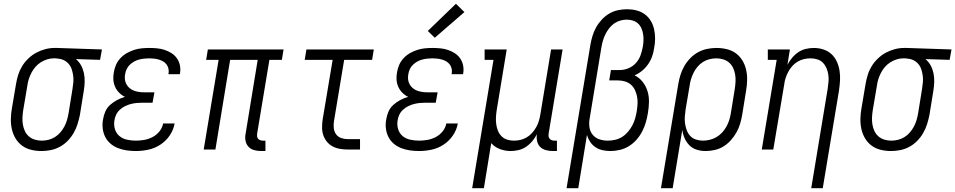

<svg xmlns="http://www.w3.org/2000/svg" viewBox="-20 -792 5060 1017"><path d="M200 8Q172 8 145 1.5Q118 -5 97 -20.5Q76 -36 62.5 -58.5Q49 -81 43 -107Q37 -133 37.5 -161.5Q38 -190 43 -218L65 -348Q69 -372 76.5 -396Q84 -420 97.5 -442Q111 -464 130.5 -482.5Q150 -501 172.5 -513Q195 -525 219.5 -531.5Q244 -538 269 -538Q272 -538 275.5 -538Q279 -538 283 -538L520 -530L510 -475L382 -479Q399 -465 409.5 -445.5Q420 -426 424.5 -404.5Q429 -383 428.5 -359.5Q428 -336 424 -312L403 -182Q398 -158 390.5 -134Q383 -110 370 -87.5Q357 -65 338.5 -46Q320 -27 297 -14.5Q274 -2 249 3Q224 8 200 8ZM201 -47Q219 -47 237 -51.5Q255 -56 271 -66Q287 -76 299.5 -90.5Q312 -105 321 -122Q330 -139 335 -156.5Q340 -174 343 -191L364 -321Q367 -339 368.5 -357Q370 -375 367.5 -392.5Q365 -410 359.5 -426Q354 -442 343 -454.5Q332 -467 316.5 -474Q301 -481 283 -482L274 -483Q271 -483 269 -483Q267 -483 265 -483Q247 -483 229.5 -477.5Q212 -472 196 -462Q180 -452 167.5 -437.5Q155 -423 146.5 -406.5Q138 -390 132.5 -373Q127 -356 125 -339L103 -209Q100 -190 99 -170.5Q98 -151 101 -133Q104 -115 111.5 -98.5Q119 -82 132.5 -70Q146 -58 164 -52.5Q182 -47 201 -47Z M700 8Q675 8 651 4.5Q627 1 605 -7.5Q583 -16 565.5 -31Q548 -46 537.5 -66.5Q527 -87 524 -111.5Q521 -136 526 -160Q529 -181 538 -201.5Q547 -222 564 -237Q581 -252 601 -262.5Q621 -273 642 -279Q625 -287 611.5 -300.5Q598 -314 590 -331.5Q582 -349 580.5 -369Q579 -389 583 -409Q586 -429 594.5 -448.5Q603 -468 618 -484Q633 -500 651.5 -510.5Q670 -521 690 -527.5Q710 -534 730.5 -536Q751 -538 770 -538Q792 -538 812.5 -536Q833 -534 852.5 -527.5Q872 -521 888.5 -510.5Q905 -500 916.5 -484Q928 -468 932.5 -448Q937 -428 934 -407Q934 -405 933.5 -403Q933 -401 932 -399H872Q872 -401 872.5 -402Q873 -403 873 -404Q875 -417 872 -429.5Q869 -442 861.5 -451.5Q854 -461 843.5 -467Q833 -473 821 -476.5Q809 -480 796 -481.5Q783 -483 770 -483Q757 -483 743.5 -481.5Q730 -480 716.5 -476.5Q703 -473 690.5 -466Q678 -459 667.5 -449Q657 -439 651 -426Q645 -413 643 -400Q640 -386 641.5 -372Q643 -358 649.5 -346Q656 -334 666 -325.5Q676 -317 689 -312Q702 -307 716 -305Q730 -303 744 -303H798L788 -248H735Q719 -248 703.5 -246.5Q688 -245 672.5 -241Q657 -237 642 -229.5Q627 -222 614.5 -210.5Q602 -199 595 -184Q588 -169 586 -153Q582 -130 589 -107.5Q596 -85 613 -71Q630 -57 653 -52Q676 -47 700 -47Q722 -47 744.5 -51Q767 -55 788 -66Q809 -77 824.5 -96Q840 -115 844 -138H905Q899 -104 879 -74.5Q859 -45 829 -25.5Q799 -6 765.5 1Q732 8 700 8Z M1363 8Q1344 8 1326 3Q1308 -2 1296 -15Q1284 -28 1280.5 -46.5Q1277 -65 1281 -84L1345 -475H1199L1121 0H1059L1138 -475H1072L1081 -530H1482L1473 -475H1407L1342 -84Q1341 -76 1342 -69Q1343 -62 1347 -57Q1351 -52 1358 -49.5Q1365 -47 1372 -47H1386V8Z M1822 0Q1801 0 1780.5 -3.5Q1760 -7 1742 -16.5Q1724 -26 1711.5 -41.5Q1699 -57 1692.5 -76Q1686 -95 1686 -116.5Q1686 -138 1689 -159L1742 -475H1594L1603 -530H1960L1951 -475H1803L1749 -150Q1746 -132 1748 -113.5Q1750 -95 1760 -81Q1770 -67 1787 -61Q1804 -55 1822 -55H1887V0Z M2200 8Q2175 8 2151 4.5Q2127 1 2105 -7.5Q2083 -16 2065.5 -31Q2048 -46 2037.5 -66.5Q2027 -87 2024 -111.5Q2021 -136 2026 -160Q2029 -181 2038 -201.5Q2047 -222 2064 -237Q2081 -252 2101 -262.5Q2121 -273 2142 -279Q2125 -287 2111.5 -300.5Q2098 -314 2090 -331.5Q2082 -349 2080.5 -369Q2079 -389 2083 -409Q2086 -429 2094.5 -448.5Q2103 -468 2118 -484Q2133 -500 2151.5 -510.5Q2170 -521 2190 -527.5Q2210 -534 2230.5 -536Q2251 -538 2270 -538Q2292 -538 2312.5 -536Q2333 -534 2352.5 -527.5Q2372 -521 2388.5 -510.5Q2405 -500 2416.5 -484Q2428 -468 2432.5 -448Q2437 -428 2434 -407Q2434 -405 2433.5 -403Q2433 -401 2432 -399H2372Q2372 -401 2372.5 -402Q2373 -403 2373 -404Q2375 -417 2372 -429.5Q2369 -442 2361.5 -451.5Q2354 -461 2343.5 -467Q2333 -473 2321 -476.5Q2309 -480 2296 -481.5Q2283 -483 2270 -483Q2257 -483 2243.5 -481.5Q2230 -480 2216.5 -476.5Q2203 -473 2190.5 -466Q2178 -459 2167.5 -449Q2157 -439 2151 -426Q2145 -413 2143 -400Q2140 -386 2141.5 -372Q2143 -358 2149.5 -346Q2156 -334 2166 -325.5Q2176 -317 2189 -312Q2202 -307 2216 -305Q2230 -303 2244 -303H2298L2288 -248H2235Q2219 -248 2203.5 -246.5Q2188 -245 2172.5 -241Q2157 -237 2142 -229.5Q2127 -222 2114.5 -210.5Q2102 -199 2095 -184Q2088 -169 2086 -153Q2082 -130 2089 -107.5Q2096 -85 2113 -71Q2130 -57 2153 -52Q2176 -47 2200 -47Q2222 -47 2244.5 -51Q2267 -55 2288 -66Q2309 -77 2324.5 -96Q2340 -115 2344 -138H2405Q2399 -104 2379 -74.5Q2359 -45 2329 -25.5Q2299 -6 2265.5 1Q2232 8 2200 8ZM2283 -592 2246 -628 2395 -772 2440 -728Z M2481 205 2594 -475H2547V-530H2664L2611 -209Q2608 -190 2607 -171Q2606 -152 2608.5 -134Q2611 -116 2617.5 -99.5Q2624 -83 2636.5 -70.5Q2649 -58 2666 -52.5Q2683 -47 2702 -47Q2720 -47 2737 -51Q2754 -55 2770 -64.5Q2786 -74 2798.5 -88Q2811 -102 2820 -118Q2829 -134 2834 -150.5Q2839 -167 2842 -185L2899 -530H2960L2886 -84Q2885 -76 2886 -69Q2887 -62 2891.5 -57Q2896 -52 2902.5 -49.5Q2909 -47 2917 -47H2930V8H2907Q2889 8 2871 3Q2853 -2 2841 -14Q2829 -26 2825 -44.5Q2821 -63 2824 -81Q2814 -62 2799.5 -44.5Q2785 -27 2766.5 -14.5Q2748 -2 2726.5 3Q2705 8 2685 8Q2655 8 2627.5 -2.5Q2600 -13 2582 -34L2543 205Z M2981 205 3107 -553Q3111 -577 3118 -600.5Q3125 -624 3137 -646Q3149 -668 3167 -687.5Q3185 -707 3207 -720Q3229 -733 3253.5 -738Q3278 -743 3301 -743Q3327 -743 3351 -737Q3375 -731 3394.5 -717Q3414 -703 3426.5 -682.5Q3439 -662 3444.5 -638Q3450 -614 3450 -588.5Q3450 -563 3445 -538Q3442 -516 3434.5 -494Q3427 -472 3413.5 -452.5Q3400 -433 3381.5 -417.5Q3363 -402 3341 -393Q3366 -381 3383.5 -359Q3401 -337 3409.5 -310Q3418 -283 3417.5 -253Q3417 -223 3412 -194Q3408 -169 3401 -144.5Q3394 -120 3382 -96.5Q3370 -73 3352 -52.5Q3334 -32 3311.5 -18Q3289 -4 3263.5 2Q3238 8 3214 8Q3192 8 3171.5 3.5Q3151 -1 3134 -12.5Q3117 -24 3106 -40.5Q3095 -57 3089 -77L3043 205ZM3199 -47Q3219 -47 3238.5 -51.5Q3258 -56 3275.5 -67Q3293 -78 3306.5 -94Q3320 -110 3329.5 -128Q3339 -146 3344.5 -165.5Q3350 -185 3353 -204Q3356 -223 3357 -242.5Q3358 -262 3354.5 -280Q3351 -298 3343.5 -314.5Q3336 -331 3322.5 -343Q3309 -355 3291 -360.5Q3273 -366 3254 -366H3207L3216 -421H3263Q3286 -421 3309 -430.5Q3332 -440 3348.5 -458.5Q3365 -477 3373 -499.5Q3381 -522 3385 -545Q3388 -561 3388.5 -578Q3389 -595 3386.5 -611Q3384 -627 3377.5 -642Q3371 -657 3359.5 -667.5Q3348 -678 3332.5 -683Q3317 -688 3300 -688Q3283 -688 3265.5 -683Q3248 -678 3233 -667.5Q3218 -657 3206.5 -642Q3195 -627 3187 -611Q3179 -595 3174 -578Q3169 -561 3166 -544L3103 -162Q3099 -139 3102.5 -116.5Q3106 -94 3120 -77.5Q3134 -61 3155 -54Q3176 -47 3199 -47Z M3481 205 3573 -348Q3577 -372 3584.5 -396Q3592 -420 3605 -442.5Q3618 -465 3636.5 -484Q3655 -503 3678 -515.5Q3701 -528 3726 -533Q3751 -538 3775 -538Q3803 -538 3830 -531.5Q3857 -525 3878 -509.5Q3899 -494 3912.5 -471.5Q3926 -449 3932 -423Q3938 -397 3937.5 -368.5Q3937 -340 3932 -312L3911 -182Q3907 -159 3900 -135.5Q3893 -112 3880.5 -90Q3868 -68 3850.5 -48.5Q3833 -29 3811.5 -16Q3790 -3 3765.5 2.5Q3741 8 3717 8Q3693 8 3670.5 1Q3648 -6 3632 -22Q3616 -38 3606.5 -59.5Q3597 -81 3594 -104L3543 205ZM3703 -47Q3721 -47 3739.5 -51.5Q3758 -56 3774.5 -65.5Q3791 -75 3804.5 -89.5Q3818 -104 3827.5 -121Q3837 -138 3842.5 -155.5Q3848 -173 3851 -191L3872 -321Q3875 -340 3876 -359.5Q3877 -379 3874 -397Q3871 -415 3863.5 -431.5Q3856 -448 3842.5 -460Q3829 -472 3811 -477.5Q3793 -483 3774 -483Q3757 -483 3738.5 -478.5Q3720 -474 3704 -464Q3688 -454 3675.5 -439.5Q3663 -425 3654.5 -408Q3646 -391 3640.5 -373.5Q3635 -356 3633 -339L3612 -215Q3609 -196 3607.5 -176.5Q3606 -157 3608.5 -138.5Q3611 -120 3617.5 -102.5Q3624 -85 3636 -72Q3648 -59 3666 -53Q3684 -47 3703 -47Z M4277 205 4364 -321Q4367 -340 4368.5 -359Q4370 -378 4367.5 -396Q4365 -414 4358 -430.5Q4351 -447 4339 -459.5Q4327 -472 4309.5 -477.5Q4292 -483 4273 -483Q4256 -483 4238.5 -479Q4221 -475 4205 -465.5Q4189 -456 4176.5 -442Q4164 -428 4155.5 -412Q4147 -396 4141.5 -379.5Q4136 -363 4134 -345L4076 0H4015L4094 -475H4047V-530H4164L4151 -449Q4161 -468 4175.5 -485.5Q4190 -503 4208.5 -515.5Q4227 -528 4248.5 -533Q4270 -538 4291 -538Q4317 -538 4341.5 -530Q4366 -522 4384 -505.5Q4402 -489 4412.5 -466Q4423 -443 4427 -417.5Q4431 -392 4429.5 -365.5Q4428 -339 4424 -312L4338 205Z M4700 8Q4672 8 4645 1.5Q4618 -5 4597 -20.5Q4576 -36 4562.5 -58.5Q4549 -81 4543 -107Q4537 -133 4537.5 -161.5Q4538 -190 4543 -218L4565 -348Q4569 -372 4576.5 -396Q4584 -420 4597.5 -442Q4611 -464 4630.5 -482.5Q4650 -501 4672.5 -513Q4695 -525 4719.5 -531.5Q4744 -538 4769 -538Q4772 -538 4775.5 -538Q4779 -538 4783 -538L5020 -530L5010 -475L4882 -479Q4899 -465 4909.5 -445.5Q4920 -426 4924.5 -404.5Q4929 -383 4928.5 -359.5Q4928 -336 4924 -312L4903 -182Q4898 -158 4890.5 -134Q4883 -110 4870 -87.5Q4857 -65 4838.5 -46Q4820 -27 4797 -14.5Q4774 -2 4749 3Q4724 8 4700 8ZM4701 -47Q4719 -47 4737 -51.5Q4755 -56 4771 -66Q4787 -76 4799.5 -90.5Q4812 -105 4821 -122Q4830 -139 4835 -156.5Q4840 -174 4843 -191L4864 -321Q4867 -339 4868.5 -357Q4870 -375 4867.5 -392.5Q4865 -410 4859.5 -426Q4854 -442 4843 -454.5Q4832 -467 4816.5 -474Q4801 -481 4783 -482L4774 -483Q4771 -483 4769 -483Q4767 -483 4765 -483Q4747 -483 4729.5 -477.5Q4712 -472 4696 -462Q4680 -452 4667.5 -437.5Q4655 -423 4646.5 -406.5Q4638 -390 4632.5 -373Q4627 -356 4625 -339L4603 -209Q4600 -190 4599 -170.5Q4598 -151 4601 -133Q4604 -115 4611.5 -98.5Q4619 -82 4632.5 -70Q4646 -58 4664 -52.5Q4682 -47 4701 -47Z"/></svg>

Font: Iosevka Slab Light Oblique
Style: Regular
Weight: 300
Italic angle: -9°
Monospace: yes
Designer: Belleve Invis
Foundry: Belleve Invis
Version: Version 11.1.1; ttfautohint (v1.8.3)